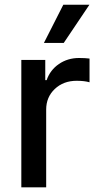

<svg xmlns="http://www.w3.org/2000/svg" viewBox="-20 -802 424 822"><path d="M71.3 0V-545.4H173.8V-459H179.7Q194.8 -502.4 232.4 -528.1Q270 -553.7 318.4 -553.7Q345.2 -553.7 363.3 -551.3V-449.7Q341.8 -456.1 308.1 -456.1Q251.5 -456.1 214.6 -421.1Q177.7 -386.2 177.7 -333V0ZM168 -618.2 251 -781.7H362.8L252.9 -618.2Z"/></svg>

Font: Karasuma Gothic
Style: Regular
Weight: 500
Designer: Rasmus Andersson / Ryoko Nishizuka
Foundry: Genbu
Version: Version 1.00